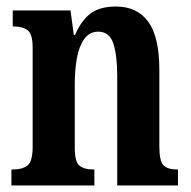

<svg xmlns="http://www.w3.org/2000/svg" viewBox="-20 -568 586 588"><path d="M15 0V-49H20Q48 -49 64 -61Q80 -73 80 -119V-421Q80 -464 64.5 -475.5Q49 -487 23 -487H19V-536H196L206 -461H210Q228 -504 256.5 -526Q285 -548 335 -548Q400 -548 434 -501.5Q468 -455 468 -354V-120Q468 -74 481 -61.5Q494 -49 521 -49H525V0H339V-335Q339 -399 327 -435Q315 -471 281 -471Q254 -471 238 -448.5Q222 -426 215.5 -390Q209 -354 209 -313V-115Q209 -72 223.5 -60.5Q238 -49 265 -49H269V0Z"/></svg>

Font: Noto Serif Tamil ExtraCondensed
Style: Bold
Weight: 700
Width: 2
Designer: Indian Type Foundry, Tom Grace, and the Monotype Design Team
Foundry: Monotype Imaging Inc.
Version: Version 2.004; ttfautohint (v1.8.4.7-5d5b)